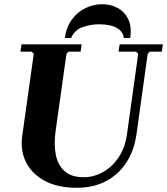

<svg xmlns="http://www.w3.org/2000/svg" viewBox="-20 -880 792 910"><path d="M547 -670H752L747 -635H690L680 -625L627 -245Q616 -166 578.5 -109Q541 -52 481.5 -21Q422 10 344 10Q254 10 193 -22.5Q132 -55 104 -110Q76 -165 85 -233L140 -625L130 -635H77L82 -670H367L362 -635H305L295 -625L243 -255Q235 -195 244.5 -146.5Q254 -98 286 -69Q318 -40 377 -40Q424 -40 467.5 -64Q511 -88 542 -134Q573 -180 582 -245L635 -625L625 -635H542ZM317 -700H287Q295 -753 321.5 -788.5Q348 -824 386 -842Q424 -860 464 -860Q505 -860 538 -842Q571 -824 588 -788.5Q605 -753 597 -700H567Q563 -726 545 -740Q527 -754 502 -759.5Q477 -765 451 -765Q412 -765 373 -752Q334 -739 317 -700Z"/></svg>

Font: Brygada 1918
Style: Italic
Weight: 400
Italic angle: -8°
Designer: Mateusz Machalski | Borys Kosmynka | Przemek Hoffer
Foundry: NIEPODLEGLA 2018
Version: Version 3.006